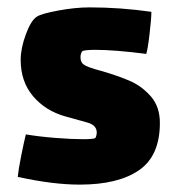

<svg xmlns="http://www.w3.org/2000/svg" viewBox="-20 -489 469 520"><path d="M196 11Q123 11 28 -10Q30 -30 37.5 -67.5Q45 -105 50 -125Q86 -119 130 -115.5Q174 -112 205 -112Q232 -112 238 -115Q239 -116 240.5 -120.5Q242 -125 242 -130Q242 -150 217 -157Q209 -159 156 -174Q103 -189 69.5 -228.5Q36 -268 36 -327Q36 -358 50 -396Q64 -434 80 -444Q92 -452 138 -460.5Q184 -469 223 -469Q306 -469 390 -457Q390 -439 385 -396.5Q380 -354 376 -343Q291 -354 239 -354Q212 -354 204 -351Q202 -350 200 -345.5Q198 -341 198 -334Q198 -320 207 -314Q216 -307 254 -297Q299 -284 331.5 -270Q364 -256 388.5 -228Q413 -200 413 -156Q413 -67 356.5 -28Q300 11 196 11Z"/></svg>

Font: Lalezar
Style: Regular
Weight: 400
Designer: Borna Izadpanah
Foundry: Borna Izadpanah
Version: Version 1.004